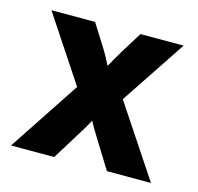

<svg xmlns="http://www.w3.org/2000/svg" viewBox="-71 -492 586 567"><g transform="rotate(15 222.0 -208.5)"><path d="M8.3 0 152.1 -217.4 20.1 -416.7H153.5L193.8 -352.8Q201.4 -341 208.7 -327.8Q216 -314.6 222.9 -300.7Q230.6 -314.6 237.8 -327.4Q245.1 -340.3 252.8 -352.8L292.4 -416.7H424.3L291.7 -217.4L436.1 0H301.4L245.1 -91Q238.9 -100.7 232.6 -111.5Q226.4 -122.2 220.8 -132.6Q215.3 -122.2 209 -111.5Q202.8 -100.7 196.5 -91L140.3 0Z"/></g></svg>

Font: Afacad Flux
Style: Regular
Weight: 400
Designer: Kristian Moeller
Foundry: Dicotype
Version: Version 1.100